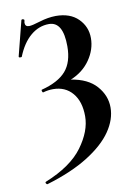

<svg xmlns="http://www.w3.org/2000/svg" viewBox="-80 -461 553 788"><g transform="rotate(-10 197.0 -67.0)"><path d="M231.9 -268.1Q231.9 -371.1 172.9 -371.1Q130.9 -371.1 96.4 -342Q62 -313 40 -257.8Q40 -256.8 33.7 -256.8Q27.3 -256.8 27.8 -261.2L64.9 -407.2Q66.9 -409.2 69.3 -409.2Q71.8 -409.2 75 -407.5Q78.1 -405.8 76.7 -401.4Q75.2 -397 75.2 -394Q75.2 -377 91.8 -377Q104.5 -377 138.7 -387.7Q172.9 -398.4 206.1 -398.9Q266.1 -398.9 299.6 -365.5Q333 -332 333 -284.7Q333 -237.3 303.5 -194.6Q273.9 -151.9 222.2 -130.9Q292 -120.1 327.4 -80.1Q362.8 -40 362.8 9.8Q362.8 59.6 329.3 108.4Q295.9 157.2 226.6 200.7Q157.2 244.1 54.2 274.9Q50.3 275.9 47.6 271Q44.9 266.1 48.8 264.2Q157.7 220.2 205.8 154.5Q253.9 88.9 253.9 27.3Q253.9 -34.2 223.9 -69.6Q193.8 -105 143.1 -105Q123 -105 102.1 -99.1Q99.1 -98.1 97.2 -104Q95.2 -109.9 98.1 -110.8Q168 -128.9 200 -165.5Q231.9 -202.1 231.9 -268.1Z"/></g></svg>

Font: Cormorant-Bold
Style: Bold
Weight: 700
Designer: Christian Thalmann (Catharsis Fonts)
Version: Version 3.000